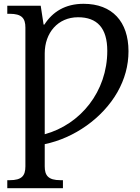

<svg xmlns="http://www.w3.org/2000/svg" viewBox="-20 -744 734 1004"><path d="M213.9 126V9.8C368.2 -22 516.1 -126 593.8 -261.7C632.3 -329.6 651.9 -400.9 651.9 -476.1C651.9 -630.9 566.9 -724.1 417 -724.1C320.8 -724.1 254.9 -682.1 211.9 -615.2H208L192.9 -713.9H18.1V-671.9H30.8C93.3 -671.9 112.8 -648.9 112.8 -600.1V126C112.8 175.3 93.8 198.2 30.8 198.2H18.1V240.2H309.1V198.2H295.9C231.9 198.2 213.9 173.3 213.9 126ZM213.9 -42V-464.8C213.9 -572.3 282.7 -653.8 388.2 -653.8C487.8 -653.8 541 -597.7 541 -478C541 -265.1 400.9 -93.3 213.9 -42Z"/></svg>

Font: The Erased English
Style: Regular
Weight: 400
Designer: Monotype Design team + ligartures altered by 180 Amsterdam
Foundry: Monotype Imaging Inc.
Version: Version 1.030;Glyphs 3.1.2 (3151)